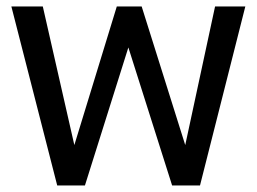

<svg xmlns="http://www.w3.org/2000/svg" viewBox="-20 -565 782 585"><path d="M727.5 -545.4 589.4 0H504.4L371.1 -420.4L238.8 0H154.3L14.6 -545.4H110.4L206.5 -123L335.9 -545.4H411.6L544.4 -123L635.3 -545.4Z"/></svg>

Font: SG Kara Bold
Style: Regular
Weight: 400
Designer: Damoon Khanjanzadeh
Version: Version 1.000